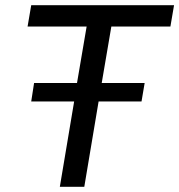

<svg xmlns="http://www.w3.org/2000/svg" viewBox="-20 -718 689 738"><path d="M359 -328 304 0H210L265 -328H100L111 -399H276L313 -616H86L100 -698H649L635 -616H408L371 -399H536L524 -328Z"/></svg>

Font: IBM Plex Mono Text
Style: Italic
Weight: 450
Italic angle: -9°
Monospace: yes
Designer: Mike Abbink, Paul van der Laan, Pieter van Rosmalen
Foundry: Bold Monday
Version: Version 2.1